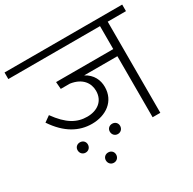

<svg xmlns="http://www.w3.org/2000/svg" viewBox="-190 -865 1173 1166"><g transform="rotate(-30 396.5 -281.5)"><path d="M809 -685H-16V-639H627V-478H226L230 -428H294C377 -416 410 -364 410 -311C410 -239 356 -201 286 -201C214 -201 154 -234 88 -326L47 -297C117 -192 201 -149 289 -149C388 -149 468 -205 468 -305C468 -353 447 -400 394 -428H627V0H681V-639H809ZM168 -89C147 -89 132 -74 132 -54C132 -33 147 -17 168 -17C189 -17 204 -33 204 -54C204 -74 189 -89 168 -89ZM394 -89C373 -89 358 -74 358 -54C358 -33 373 -17 394 -17C415 -17 430 -33 430 -54C430 -74 415 -89 394 -89ZM286 50C265 50 250 65 250 85C250 106 265 122 286 122C307 122 322 106 322 85C322 65 307 50 286 50Z"/></g></svg>

Font: FiraGO Light
Style: Regular
Weight: 300
Designer: bBox Type
Foundry: bBox Type GmbH
Version: Version 1.001;PS 001.001;hotconv 1.0.88;makeotf.lib2.5.64775